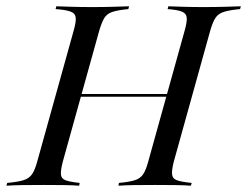

<svg xmlns="http://www.w3.org/2000/svg" viewBox="-39 -591 786 611"><path d="M337.9 0 339.5 -8.9Q373.4 -12.1 390.7 -17.7Q408.1 -23.4 416.9 -37.1Q425.8 -50.8 433.1 -78.2L548.4 -492.7Q556.5 -521 555.2 -534.7Q554 -548.4 539.9 -554Q525.8 -559.7 494.4 -562.1L496.8 -571Q516.1 -570.2 544.8 -569.4Q573.4 -568.5 608.1 -568.5Q645.2 -568.5 675.8 -569.4Q706.5 -570.2 727.4 -571L725 -562.1Q691.1 -558.9 673.4 -553.2Q655.6 -547.6 646.8 -534.3Q637.9 -521 629.8 -492.7L514.5 -78.2Q507.3 -50.8 508.5 -36.7Q509.7 -22.6 524.2 -17.3Q538.7 -12.1 571 -8.9L568.5 0Q549.2 -1.6 519.8 -2Q490.3 -2.4 454.8 -2.4Q418.5 -2.4 388.7 -2Q358.9 -1.6 337.9 0ZM-18.5 0 -16.1 -8.9Q18.5 -12.1 36.3 -17.7Q54 -23.4 63.3 -37.1Q72.6 -50.8 79.8 -78.2L195.2 -492.7Q203.2 -520.2 202 -534.3Q200.8 -548.4 185.9 -554Q171 -559.7 137.9 -562.1L140.3 -571Q160.5 -570.2 189.9 -569.4Q219.4 -568.5 254.8 -568.5Q291.1 -568.5 321 -569.4Q350.8 -570.2 371.8 -571L369.4 -562.1Q336.3 -558.9 319 -553.2Q301.6 -547.6 293.1 -533.9Q284.7 -520.2 276.6 -492.7L161.3 -78.2Q154 -50.8 154.8 -36.7Q155.6 -22.6 169.8 -17.3Q183.9 -12.1 214.5 -8.9L212.9 0Q193.5 -1.6 164.9 -2Q136.3 -2.4 101.6 -2.4Q64.5 -2.4 33.5 -2Q2.4 -1.6 -18.5 0ZM195.2 -283.1 197.6 -291.9H508.9L505.6 -283.1Z"/></svg>

Font: Playfair 144pt
Style: Italic
Weight: 400
Italic angle: -15.6°
Designer: Claus Eggers Sørensen
Foundry: Claus Eggers Sørensen
Version: Version 2.001;gftools[0.9.30]